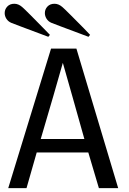

<svg xmlns="http://www.w3.org/2000/svg" viewBox="-20 -981 673 1001"><path d="M3.9 0ZM596.2 0H495.6L440.4 -186H171.4L118.2 0H22.9L246.1 -727.5H378.4ZM419.9 -256.3 358.4 -474.6 307.6 -653.3Q279.3 -552.2 257.8 -479.5L192.4 -256.3ZM305.2 -944.3Q313.5 -937.5 349.6 -901.4Q385.7 -865.2 418 -832.5L449.7 -799.3L441.4 -789.1L396 -806.2Q350.6 -823.2 302.2 -841.3Q253.9 -859.4 248.5 -861.8Q231.4 -869.1 222.7 -883.3Q213.9 -897.5 213.9 -912.6Q213.9 -932.6 227.5 -947Q241.2 -961.4 264.2 -961.4Q285.6 -961.4 305.2 -944.3ZM95.7 -944.3Q104 -937.5 140.1 -901.4Q176.3 -865.2 208 -832.5L240.2 -799.3L231.9 -789.1L186.5 -806.2Q141.1 -823.2 92.8 -841.3Q44.4 -859.4 39.1 -861.8Q22 -869.1 13.2 -883.3Q4.4 -897.5 4.4 -912.6Q4.4 -932.6 18.1 -947Q31.7 -961.4 54.7 -961.4Q76.2 -961.4 95.7 -944.3Z"/></svg>

Font: Coda
Style: Regular
Weight: 400
Designer: vernon adams
Foundry: vernon adams
Version: Version 2.000; ttfautohint (v0.8) -r 50 -G 200 -x